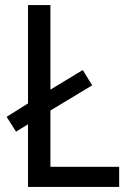

<svg xmlns="http://www.w3.org/2000/svg" viewBox="-20 -734 511 754"><path d="M90 0V-246L43 -217L6 -275L90 -328V-714H178V-382L305 -459L342 -399L178 -300V-79H448V0Z"/></svg>

Font: Noto Sans Gujarati SemiCondensed
Style: Regular
Weight: 400
Width: 4
Designer: Jelle Bosma - Monotype Design Team, Universal Thirst
Foundry: Monotype Imaging Inc.
Version: Version 2.106; ttfautohint (v1.8.4.7-5d5b)